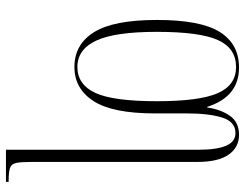

<svg xmlns="http://www.w3.org/2000/svg" viewBox="-109 -474 823 645"><g transform="rotate(90 302.5 -151.5)"><path d="M483 -408Q483 -468 469.5 -499.5Q456 -531 427 -531Q389 -531 375 -486.5Q361 -442 361 -368V-261Q361 -118 319.5 -54Q278 10 205 10Q129 10 88 -56Q47 -122 47 -267Q47 -414 87.5 -478.5Q128 -543 207 -543Q305 -543 339 -436H341Q348 -483 369.5 -513Q391 -543 433 -543Q475 -543 499.5 -508Q524 -473 524 -403V155Q524 190 527.5 206Q531 222 544.5 226.5Q558 231 588 231H591V240H483ZM205 0Q264 0 292 -60Q320 -120 320 -267Q320 -410 293 -471.5Q266 -533 205 -533Q142 -533 114.5 -472Q87 -411 87 -267Q87 -126 116.5 -63Q146 0 205 0Z"/></g></svg>

Font: Noto Serif Display ExtraCondensed ExtraLight
Style: Regular
Weight: 200
Width: 2
Designer: Monotype Design Team
Foundry: Monotype Imaging Inc.
Version: Version 2.009